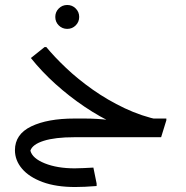

<svg xmlns="http://www.w3.org/2000/svg" viewBox="-20 -551 748 771"><path d="M574 -4Q511 -21 446 -51Q381 -81 319.5 -122.5Q258 -164 203 -213.5Q148 -263 104 -318L159 -362H166Q198 -323 245.5 -278Q293 -233 352.5 -191Q412 -149 480.5 -116.5Q549 -84 622 -69ZM279 0V-75H320Q345 -75 369.5 -73.5Q394 -72 410 -70Q426 -68 426 -68L520 -75H648V-68L627 0ZM282 200Q205 200 151 180Q97 160 68.5 126.5Q40 93 40 52Q40 -12 105.5 -43.5Q171 -75 279 -75V0Q201 0 155.5 14.5Q110 29 102 54Q110 85 160 105Q210 125 280 125Q295 125 314.5 124Q334 123 355 122L368 186V196Q344 198 321.5 199Q299 200 282 200ZM250 -435Q230 -435 216 -449Q202 -463 202 -483Q202 -503 216 -517Q230 -531 250 -531Q270 -531 284 -517Q298 -503 298 -483Q298 -463 284 -449Q270 -435 250 -435Z"/></svg>

Font: Fustat
Style: Regular
Weight: 400
Designer: Mohamed Gaber, Khaled Hosny, Laura Garcia Mut
Foundry: Kief Type Foundry, Alif Type Foundry, Hard Type Foundry
Version: Version 1.007